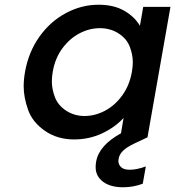

<svg xmlns="http://www.w3.org/2000/svg" viewBox="-20 -580 740 811"><path d="M528 137Q558 137 596 123L583 196Q543 211 500 211Q446 211 415 187.5Q384 164 384 126Q384 115 386 103Q398 34 491 -17L502 -82Q467 -43 412 -17Q357 9 293 9Q222 9 169.5 -27.5Q117 -64 98.5 -116.5Q80 -169 80 -215Q80 -245 86 -278Q101 -361 146.5 -425Q192 -489 258 -524.5Q324 -560 396 -560Q461 -560 505 -534.5Q549 -509 571 -471L585 -551H700L603 0L550 25Q516 41 500 56.5Q484 72 481 91Q480 96 480 100Q480 115 491.5 126Q503 137 528 137ZM337 -90Q381 -90 423 -112Q465 -134 496 -176.5Q527 -219 537 -276Q541 -298 541 -318Q541 -349 528 -383Q515 -417 480.5 -439Q446 -461 402 -461Q358 -461 316.5 -439.5Q275 -418 244 -376.5Q213 -335 203 -278Q199 -256 199 -236Q199 -204 212 -169.5Q225 -135 259.5 -112.5Q294 -90 337 -90Z"/></svg>

Font: Fz Poppins Med
Style: Italic
Weight: 500
Italic angle: -10°
Designer: Ninad Kale (Devanagari), Jonny Pinhorn (Latin)
Foundry: Indian Type Foundry
Version: Vit hóa bi Vntype.Com & FontZin.Com